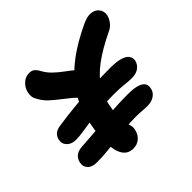

<svg xmlns="http://www.w3.org/2000/svg" viewBox="-178 -907 1112 1112"><g transform="rotate(-45 378.0 -350.5)"><path d="M317 18Q273 18 251 -17Q229 -52 227.5 -116.5Q226 -181 243 -267Q254 -321 276 -376Q298 -431 340.5 -486Q383 -541 452.5 -593Q522 -645 628 -695Q652 -705 663.5 -708Q675 -711 688 -711Q723 -711 742 -688.5Q761 -666 755 -635Q750 -614 735 -594Q720 -574 698 -564Q596 -515 534 -468.5Q472 -422 440.5 -372.5Q409 -323 397 -265Q385 -204 385 -170.5Q385 -137 390.5 -118.5Q396 -100 400 -86Q404 -72 400 -53Q393 -20 370.5 -1Q348 18 317 18ZM109 -75Q71 -75 52.5 -95Q34 -115 40 -143Q45 -169 63 -184Q81 -199 115 -201Q193 -206 257 -212Q321 -218 382.5 -223Q444 -228 514 -228Q565 -228 592.5 -219Q620 -210 629.5 -194.5Q639 -179 634 -157Q629 -131 606 -115Q583 -99 549 -99Q525 -99 506.5 -101Q488 -103 454 -103Q415 -103 373 -98.5Q331 -94 287 -89Q243 -84 198.5 -79.5Q154 -75 109 -75ZM116 -253Q82 -253 61.5 -273.5Q41 -294 47 -324Q51 -344 66 -358.5Q81 -373 115 -377Q176 -386 244.5 -393Q313 -400 389.5 -404Q466 -408 551 -408Q604 -408 634.5 -398.5Q665 -389 676 -372.5Q687 -356 684 -335Q678 -310 656.5 -293.5Q635 -277 600 -277Q585 -277 570.5 -278Q556 -279 540.5 -281Q525 -283 504.5 -284Q484 -285 456 -285Q392 -285 340.5 -280Q289 -275 248.5 -269Q208 -263 175.5 -258Q143 -253 116 -253ZM376 -358Q360 -358 346 -365.5Q332 -373 322 -386Q302 -416 275 -438.5Q248 -461 220.5 -482Q193 -503 168 -525.5Q143 -548 127 -577Q115 -596 112.5 -610.5Q110 -625 114 -644Q120 -674 143.5 -696.5Q167 -719 199 -719Q219 -719 231.5 -709Q244 -699 254 -680Q270 -650 295.5 -625.5Q321 -601 350 -580Q379 -559 406.5 -535.5Q434 -512 453 -483Q465 -467 462.5 -446Q460 -425 447 -404.5Q434 -384 415.5 -371Q397 -358 376 -358Z"/></g></svg>

Font: Shantell Sans
Style: Bold Italic
Weight: 700
Italic angle: -11°
Designer: Stephen Nixon, Anya Danilova, Shantell Martin
Foundry: Arrow Type
Version: Version 1.011;[c5ecc13dd]